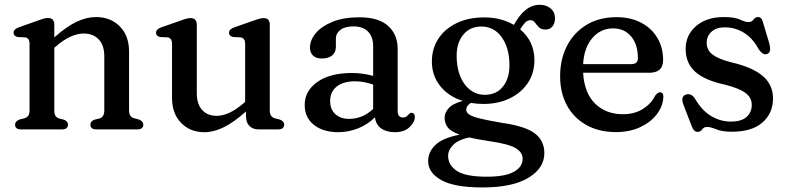

<svg xmlns="http://www.w3.org/2000/svg" viewBox="-20 -554 3370 822"><path d="M212.5 -448.5V-394Q265 -440.5 308 -460.8Q351 -481 390.5 -481Q453.5 -481 493 -441Q532.5 -401 532.5 -334V-82.5Q532.5 -66.5 538.2 -58.5Q544 -50.5 555 -47.5L574.5 -42.5Q593.5 -35 593.5 -20.5Q593.5 0 568 0H392Q367 0 367 -21Q367 -34.5 384 -41.5L405 -46.5Q416 -50 421.2 -58Q426.5 -66 426.5 -82.5V-312.5Q426.5 -361 402.2 -385.8Q378 -410.5 338 -410.5Q312 -410.5 282.2 -397.2Q252.5 -384 219 -355L212.5 -349.5V-81.5Q212.5 -65.5 217.8 -57.8Q223 -50 233.5 -46.5L254 -41.5Q271 -34.5 271 -21Q271 0 246 0H70.5Q44.5 0 44.5 -20.5Q44.5 -35 64 -42.5L85 -47.5Q95.5 -51 101 -58.5Q106.5 -66 106.5 -81.5V-366.5Q106.5 -391 88 -394L55.5 -395.5Q38 -399.5 38 -414Q38 -429 60.5 -437L139.5 -465Q154.5 -470.5 165.2 -473.8Q176 -477 185.5 -477Q212.5 -477 212.5 -448.5Z M716.5 -134.5V-366.5Q716.5 -390.5 698 -394L665.5 -395.5Q648 -399.5 648 -414Q648 -429 670.5 -437L749.5 -464.5Q765 -470.5 775.8 -473.5Q786.5 -476.5 795 -476.5Q822.5 -476.5 822.5 -448.5V-156Q822.5 -107.5 845.8 -82.8Q869 -58 908 -58Q933 -58 962 -71.2Q991 -84.5 1024 -113L1029.5 -118V-366.5Q1029.5 -390.5 1011 -394L978.5 -395.5Q960.5 -399.5 960.5 -414Q960.5 -429 983.5 -437L1062 -464.5Q1077.5 -470 1088.2 -473.2Q1099 -476.5 1108.5 -476.5Q1135 -476.5 1135 -448.5V-81.5Q1135 -66 1140.8 -58.2Q1146.5 -50.5 1156.5 -47.5L1177 -42.5Q1196.5 -35.5 1196.5 -20.5Q1196.5 0 1170.5 0H1087Q1062 0 1047.5 -15Q1033 -30 1033 -58V-76.5Q980 -29.5 937.2 -8.8Q894.5 12 855.5 12Q794 12 755.2 -28Q716.5 -68 716.5 -134.5Z M1284.5 -104.5Q1284.5 -165 1338.8 -203.2Q1393 -241.5 1487 -241.5Q1512 -241.5 1535.2 -238Q1558.5 -234.5 1577.5 -229V-356Q1577.5 -397 1555.5 -419Q1533.5 -441 1493.5 -441Q1456.5 -441 1437.2 -426Q1418 -411 1418 -390V-354Q1418 -329.5 1402 -316.5Q1386 -303.5 1358 -303.5Q1333 -303.5 1320 -316.2Q1307 -329 1307 -350.5Q1307 -382 1331.8 -411.8Q1356.5 -441.5 1403.8 -460.8Q1451 -480 1518.5 -480Q1601 -480 1641.8 -443Q1682.5 -406 1682.5 -344.5V-78.5Q1682.5 -51 1705 -51Q1715 -51 1720 -55Q1725 -59 1728.5 -63Q1731.5 -66 1734.5 -68.5Q1737.5 -71 1741.5 -71Q1756 -71 1756 -53.5Q1756 -31 1733.2 -9.5Q1710.5 12 1671 12Q1634.5 12 1611.5 -4.5Q1588.5 -21 1585.5 -52Q1554.5 -21 1513.2 -4.5Q1472 12 1427.5 12Q1364 12 1324.2 -19.2Q1284.5 -50.5 1284.5 -104.5ZM1393.5 -122.5Q1393.5 -84.5 1416.2 -64.8Q1439 -45 1474 -45Q1532.5 -45 1577.5 -87.5V-192Q1560 -198 1540.5 -202Q1521 -206 1499.5 -206Q1450.5 -206 1422 -183.8Q1393.5 -161.5 1393.5 -122.5Z M2129.5 -28Q2228.5 -14 2269.5 17Q2310.5 48 2310.5 101.5Q2310.5 166 2242.2 207.2Q2174 248.5 2045.5 248.5Q1924.5 248.5 1868.8 216.8Q1813 185 1813 136Q1813 96.5 1843.8 66.8Q1874.5 37 1948 22.5Q1910 9 1896.8 -8.8Q1883.5 -26.5 1883.5 -50.5Q1883.5 -70.5 1900.2 -90.2Q1917 -110 1961 -122Q1899.5 -141.5 1864.2 -186.2Q1829 -231 1829 -290.5Q1829 -346.5 1857.2 -389Q1885.5 -431.5 1936 -455.5Q1986.5 -479.5 2053.5 -479.5Q2090.5 -479.5 2122.5 -471Q2154.5 -462.5 2180 -447.5L2181 -449Q2203.5 -490 2230.8 -511.8Q2258 -533.5 2291 -533.5Q2318.5 -533.5 2337.2 -518Q2356 -502.5 2356 -476.5Q2356 -454 2345.2 -440.8Q2334.5 -427.5 2315.5 -427.5Q2296.5 -427.5 2287 -437.5Q2277.5 -447.5 2270.2 -457.5Q2263 -467.5 2250.5 -467.5Q2238 -467.5 2228.2 -457.2Q2218.5 -447 2207 -428.5Q2268 -376.5 2268 -296.5Q2268 -241 2239.8 -198.8Q2211.5 -156.5 2162.2 -132.8Q2113 -109 2050.5 -109Q2021.5 -109 1995.5 -113.5Q1976 -100 1976 -85Q1976 -73 1988.5 -64Q2001 -55 2034.2 -46.8Q2067.5 -38.5 2129.5 -28ZM2040 -440.5Q1990.5 -440 1962.2 -404Q1934 -368 1935 -311.5Q1936.5 -236.5 1970.2 -192.2Q2004 -148 2056.5 -148Q2106 -148.5 2134.2 -184.5Q2162.5 -220.5 2161 -279.5Q2160 -351 2127.2 -395.8Q2094.5 -440.5 2040 -440.5ZM1898.5 113.5Q1898.5 152.5 1935.5 177.5Q1972.5 202.5 2064.5 202.5Q2141.5 202.5 2179.5 181.8Q2217.5 161 2217.5 125.5Q2217.5 98 2187.2 80Q2157 62 2073 50Q2023.5 42.5 1989 34.5Q1944.5 43 1921.5 65.2Q1898.5 87.5 1898.5 113.5Z M2819 -297Q2819 -242 2758.5 -242.5H2476.5Q2481.5 -155.5 2528 -110.2Q2574.5 -65 2646.5 -65Q2697 -65 2732.8 -87.8Q2768.5 -110.5 2784.5 -144Q2796.5 -159 2805.5 -159Q2820.5 -158.5 2820 -138.5Q2818 -98.5 2791.5 -64.2Q2765 -30 2720 -9.2Q2675 11.5 2616.5 11.5Q2544.5 11.5 2490.8 -18.5Q2437 -48.5 2407.5 -102.2Q2378 -156 2378 -227.5Q2378 -300 2407.2 -357.2Q2436.5 -414.5 2490.8 -447.5Q2545 -480.5 2619.5 -480.5Q2679.5 -480.5 2724.5 -457Q2769.5 -433.5 2794.2 -392Q2819 -350.5 2819 -297ZM2605 -432.5Q2551.5 -432.5 2516 -391.2Q2480.5 -350 2476.5 -279.5H2682.5Q2711 -279.5 2711 -305Q2711 -363.5 2682 -398Q2653 -432.5 2605 -432.5Z M3083 -437Q3047 -437 3026.2 -418.2Q3005.5 -399.5 3005.5 -370.5Q3005.5 -339.5 3030 -320.8Q3054.5 -302 3107.5 -288Q3201.5 -266.5 3245.5 -228.8Q3289.5 -191 3289.5 -132.5Q3289.5 -69.5 3244.5 -29.8Q3199.5 10 3113 10Q3071.5 10 3047 -0.2Q3022.5 -10.5 3007.5 -10.5Q2993 -10.5 2986.2 0Q2979.5 10.5 2966.5 10.5Q2950.5 10.5 2942 -12.5L2906 -105.5Q2892.5 -141 2916.5 -149Q2938 -156.5 2954.5 -133Q2985 -80.5 3024.8 -57Q3064.5 -33.5 3108.5 -33.5Q3154.5 -33.5 3176.5 -53.5Q3198.5 -73.5 3198.5 -105Q3198.5 -136.5 3171 -156.5Q3143.5 -176.5 3084 -191.5Q2999 -209.5 2957.2 -246Q2915.5 -282.5 2915.5 -345Q2915.5 -404 2960.2 -442.5Q3005 -481 3079 -481Q3125 -481 3148 -470.2Q3171 -459.5 3184 -459.5Q3198.5 -459.5 3206 -470.2Q3213.5 -481 3225 -481Q3241 -481 3246 -460L3273.5 -368.5Q3278 -352.5 3276.8 -339.5Q3275.5 -326.5 3263 -322.5Q3244.5 -317 3226.5 -346Q3201 -392.5 3163.5 -414.8Q3126 -437 3083 -437Z"/></svg>

Font: Fraunces 9pt S050
Style: Regular
Weight: 400
Version: Version 1.000; ttfautohint (v1.8.3)